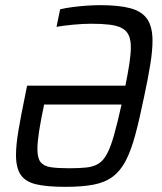

<svg xmlns="http://www.w3.org/2000/svg" viewBox="-20 -716 628 744"><path d="M233 8Q161 8 119.5 -2Q78 -12 60 -39Q42 -66 42 -115Q42 -154 51.5 -210.5Q61 -267 77 -344L85 -384H466Q476 -434 481.5 -470.5Q487 -507 487 -533Q487 -562 478.5 -580Q470 -598 451.5 -607.5Q433 -617 404 -620.5Q375 -624 333 -624Q303 -624 265 -620.5Q227 -617 199 -612L213 -680Q234 -685 260.5 -688.5Q287 -692 315.5 -694Q344 -696 369 -696Q441 -696 485.5 -684Q530 -672 550.5 -642Q571 -612 571 -558Q571 -520 562.5 -467Q554 -414 539 -344Q521 -256 504.5 -194.5Q488 -133 467.5 -93.5Q447 -54 417 -31.5Q387 -9 342.5 -0.5Q298 8 233 8ZM248 -64Q288 -64 315.5 -67Q343 -70 362 -82Q381 -94 395 -120.5Q409 -147 422 -193Q435 -239 451 -311H151Q138 -250 131.5 -207.5Q125 -165 125 -138Q125 -103 137.5 -87.5Q150 -72 177 -68Q204 -64 248 -64Z"/></svg>

Font: Saira SemiCondensed
Style: Italic
Weight: 400
Width: 4
Italic angle: -12°
Designer: Hector Gatti with collaboration of the Omnibus-Type team
Foundry: Omnibus-Type
Version: Version 1.101